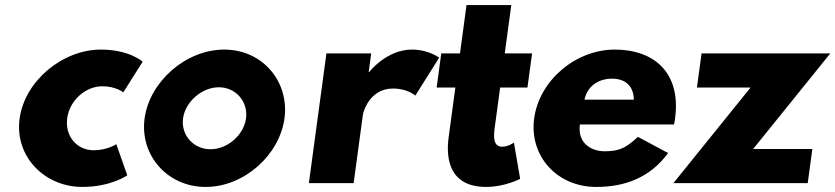

<svg xmlns="http://www.w3.org/2000/svg" viewBox="-20 -724 3302 759"><path d="M384.8 -383C437.8 -383 467.5 -359 467.5 -359L543.9 -480C543.9 -480 492.4 -528 378.4 -528C229.4 -528 77.9 -406 57.5 -255C37.2 -105 157 15 305 15C419 15 483.2 -31 483.2 -31L439.8 -154C439.8 -154 403.6 -130 350.6 -130C283.6 -130 236.1 -186 245.7 -257C255.2 -327 317.8 -383 384.8 -383Z M551.6 -256C532 -111 641 15 793 15C945 15 1085 -111 1104.6 -256C1124.2 -401 1018.4 -528 866.4 -528C714.4 -528 571.2 -401 551.6 -256ZM703.6 -256C712.4 -321 777.2 -379 845.2 -379C913.2 -379 961.4 -321 952.6 -256C943.8 -191 880.1 -134 812.1 -134C744.1 -134 694.8 -191 703.6 -256Z M1201 0H1378L1414.5 -270C1416.3 -283 1441.6 -374 1533.6 -374C1592.6 -374 1621.8 -346 1621.8 -346L1716.1 -496C1716.1 -496 1674.4 -528 1608.4 -528C1507.4 -528 1439.4 -439 1439.4 -439H1437.4L1447.4 -513H1270.4Z M1798.4 -513H1724.4L1706.1 -378H1780.1L1753.5 -181C1741.2 -90 1761 15 1902 15C1975 15 2036.3 -17 2036.3 -17L2011.6 -160C2011.6 -160 1988.5 -144 1965.5 -144C1937.5 -144 1928.6 -167 1935.1 -215L1957.1 -378H2065.1L2083.4 -513H1975.4L2001.2 -704H1824.2Z M2644.4 -232C2646.2 -238 2647.7 -249 2648.6 -256C2672.9 -436 2566.4 -528 2410.4 -528C2255.4 -528 2111.9 -406 2091.6 -256C2071.5 -107 2182 15 2337 15C2451 15 2550 -22 2621.1 -119L2501.7 -183C2452.5 -137 2426 -126 2369 -126C2324 -126 2261.7 -153 2272.4 -232ZM2290.6 -330C2300 -377 2338.8 -413 2399.8 -413C2451.8 -413 2484.9 -384 2485.6 -330Z M3262.4 -513H2753.4L2735.1 -378H2947.1L2642 0H3173L3191.3 -135H2957.3Z"/></svg>

Font: Hussar Techniczny
Style: Bold 
Weight: 700
Foundry: Cannot Into Space Fonts
Version: Version 0.77